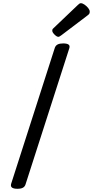

<svg xmlns="http://www.w3.org/2000/svg" viewBox="-20 -1160 578 1194"><path d="M88 14Q66 14 55.5 7Q45 0 49 -16L321 -863Q326 -877 338.5 -883.5Q351 -890 373 -890Q396 -890 406 -883Q416 -876 411 -860L139 -14Q135 0 123 7Q111 14 88 14ZM343 -931Q333 -931 319 -945Q305 -959 305 -969Q305 -973 306 -976.5Q307 -980 314 -986L464 -1129Q470 -1134 473.5 -1137Q477 -1140 483 -1140Q493 -1140 506 -1131Q519 -1122 528.5 -1110Q538 -1098 538 -1088Q538 -1081 536 -1076Q534 -1071 523 -1063L362 -941Q356 -937 351.5 -934Q347 -931 343 -931Z"/></svg>

Font: Playwrite DK Loopet
Style: Regular
Weight: 400
Designer: Veronika Burian, José Scaglione
Foundry: TypeTogether
Version: Version 1.002